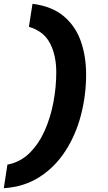

<svg xmlns="http://www.w3.org/2000/svg" viewBox="-59 -770 567 1010"><path d="M394 -378Q394 -269 367 -165Q340 -61 285.5 23.5Q231 108 150 160.5Q69 213 -39 220L-20 96Q48 83 96.5 35Q145 -13 176 -82.5Q207 -152 222 -232Q237 -312 237 -390Q237 -479 204 -542.5Q171 -606 93 -629L112 -750Q214 -737 276 -685Q338 -633 366 -553.5Q394 -474 394 -378Z"/></svg>

Font: Georama ExtraExtended
Style: Bold Italic
Weight: 700
Width: 8
Italic angle: -9°
Designer: Jean-Baptiste Levee
Foundry: Production Type
Version: Version 1.000